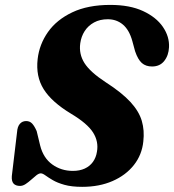

<svg xmlns="http://www.w3.org/2000/svg" viewBox="-20 -734 695 767"><path d="M308.2 12.4Q265.9 12.4 237.3 4.3Q208.7 -3.8 190.5 -14.6Q172.4 -25.3 161.3 -33.4Q150.2 -41.5 142.9 -41.5Q135.4 -41.5 125.7 -34Q116.1 -26.4 105 -16.4Q93.9 -6.4 82.6 1.1Q71.3 8.7 60.1 8.7Q42.7 8.7 34.2 -0.6Q25.7 -10 27.2 -30.6L48.1 -206Q49.5 -227.8 59.2 -239.1Q69 -250.4 84.4 -250.4Q99.1 -250.4 108.4 -240.4Q117.7 -230.4 126.5 -210.3L140.5 -152.5Q153 -103 188.7 -77.1Q224.5 -51.3 271.1 -51.3Q298.2 -51.3 318.5 -60.6Q338.9 -70 351.3 -87.3Q363.7 -104.7 367.3 -127.9Q374.6 -168.2 351.9 -204.5Q329.1 -240.8 263.1 -280.2Q186.3 -326.7 154.4 -377.8Q122.4 -428.9 130.4 -498.2Q137.1 -556.9 171.7 -606.1Q206.3 -655.2 268.8 -684.8Q331.3 -714.4 420.7 -714.4Q498.4 -714.4 551.3 -689.9Q604.2 -665.3 630.7 -626.6Q657.2 -587.8 655.2 -545.5Q653.6 -512.5 636.1 -490.5Q618.7 -468.4 587.4 -468.4Q562.5 -468.4 546.7 -482.2Q531 -496 519.7 -529.2L508.5 -570.4Q496.3 -614.4 471 -635.8Q445.7 -657.1 410.5 -657.1Q379.1 -657.1 355.7 -644.3Q332.3 -631.5 318.3 -609.9Q304.3 -588.2 300.6 -561Q294.6 -518.4 317.3 -482.2Q340.1 -446.1 402.1 -405.6Q466.7 -364 500.9 -326.8Q535.1 -289.6 546.4 -251.3Q557.7 -213.1 552.5 -168.8Q547.1 -115.6 514.9 -74.8Q482.8 -34 429.7 -10.8Q376.6 12.4 308.2 12.4Z"/></svg>

Font: Fraunces
Style: Italic
Weight: 900
Italic angle: -16°
Version: Version 1.000;[0bf87f6ff]